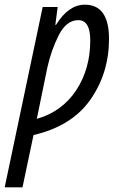

<svg xmlns="http://www.w3.org/2000/svg" viewBox="-68 -566 505 819"><path d="M-48 233H28L75 10Q239 -28 318 -141.5Q397 -255 397 -400Q397 -546 294 -546Q224 -546 171 -460H168L178 -536H114ZM89 -59 134 -278Q150 -351 182.5 -415.5Q215 -480 266 -480Q317 -480 317 -394Q317 -272 257 -181Q197 -90 89 -59Z"/></svg>

Font: Noto Sans UI Condensed
Style: Italic
Weight: 400
Width: 3
Italic angle: -12°
Designer: Monotype Design Team
Foundry: Monotype Imaging Inc.
Version: Version 1.901